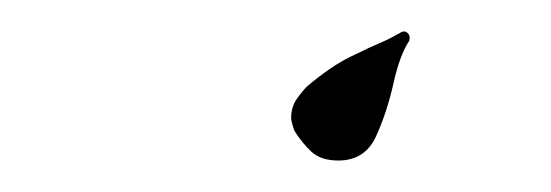

<svg xmlns="http://www.w3.org/2000/svg" viewBox="-20 -290 350 122"><path d="M195 -188Q184 -188 178 -193.5Q172 -199 167 -207Q165 -213 165 -215Q165 -222 168.5 -227Q172 -232 175 -235Q182 -241 190 -246.5Q198 -252 207 -256Q215 -260 221 -262.5Q227 -265 234 -269Q237 -271 239 -269Q241 -267 240 -264Q234 -255 230 -237Q226 -219 219 -203.5Q212 -188 195 -188Z"/></svg>

Font: Birthstone
Style: Regular
Weight: 400
Designer: Robert E. Leuschke
Foundry: Robert E. Leuschke
Version: Version 1.013; ttfautohint (v1.8.3)